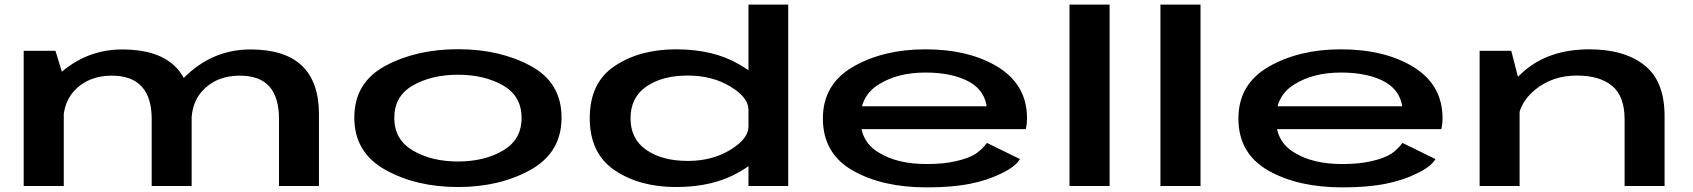

<svg xmlns="http://www.w3.org/2000/svg" viewBox="-20 -805 7328 831"><path d="M82.5 0H256V-468L220 -585H82.5ZM636.5 0H809.5V-310Q809.5 -451.5 734 -521.2Q658.5 -591 510 -591Q367.5 -591 257 -502.2Q146.5 -413.5 146.5 -299L253.5 -276.5Q253.5 -369 312.5 -423.2Q371.5 -477.5 463.5 -477.5Q550.5 -477.5 593.5 -430.2Q636.5 -383 636.5 -290.5ZM1187.5 0H1360.5V-310Q1360.5 -450.5 1286.5 -520.8Q1212.5 -591 1064.5 -591Q921.5 -591 811 -500.2Q700.5 -409.5 700.5 -299L808.5 -276.5Q808.5 -369 867.2 -423.2Q926 -477.5 1017.5 -477.5Q1105 -477.5 1146.2 -430.2Q1187.5 -383 1187.5 -290.5Z M1962 4.5Q2143 4.5 2276.8 -70.2Q2410.5 -145 2410.5 -296Q2410.5 -447.5 2276.8 -519.8Q2143 -592 1962 -592Q1781.5 -592 1647.5 -519.8Q1513.5 -447.5 1513.5 -296Q1513.5 -145 1647.5 -70.2Q1781.5 4.5 1962 4.5ZM1962 -106Q1848.5 -106 1767.5 -153.2Q1686.5 -200.5 1686.5 -294.5Q1686.5 -389.5 1767.5 -435.5Q1848.5 -481.5 1962 -481.5Q2076 -481.5 2156.8 -435.5Q2237.5 -389.5 2237.5 -294.5Q2237.5 -200.5 2156.8 -153.2Q2076 -106 1962 -106Z M3219.5 0H3391.5V-785H3219.5V-119.5ZM2906 4.5Q3068.5 4.5 3179.5 -60.5Q3290.5 -125.5 3290.5 -169L3219.5 -257.5Q3219.5 -204.5 3141 -156.5Q3062.5 -108.5 2957.5 -108.5Q2846 -108.5 2777.5 -156Q2709 -203.5 2709 -293Q2709 -383 2777.5 -430.5Q2846 -478 2957.5 -478Q3062.5 -478 3141 -430.5Q3219.5 -383 3219.5 -330L3290.5 -417.5Q3290.5 -461 3179.5 -526.2Q3068.5 -591.5 2906 -591.5Q2748 -591.5 2640.2 -519.2Q2532.5 -447 2532.5 -294Q2532.5 -141 2640.2 -68.2Q2748 4.5 2906 4.5Z M3991 6V-95Q3864 -95 3784.5 -144Q3704 -191 3704 -291Q3704 -392 3785.5 -441Q3867 -491 3985.5 -491Q4107 -491 4181 -447.5Q4240.5 -411 4250.5 -345H3687.5V-246H4419.5Q4425 -267 4425 -293.5Q4425 -436 4301 -514Q4175.5 -591.5 3985 -591.5Q3804 -591.5 3673 -516.5Q3541.5 -441 3541.5 -292Q3541.5 -140.5 3671.5 -66.5Q3799.5 6 3991 6ZM3991 -95V6Q4102 6 4178 -9.5Q4254 -24.5 4314.5 -54.5Q4375 -83.5 4394.5 -116.5L4251.5 -186.5Q4232.5 -160 4202.5 -139Q4171 -119.5 4117.5 -107.5Q4064.5 -95 3991 -95Z M4609 0H4782.5V-785H4609Z M5002.5 0H5176V-785H5002.5Z M5789.5 6V-95Q5662.5 -95 5583 -144Q5502.5 -191 5502.5 -291Q5502.5 -392 5584 -441Q5665.5 -491 5784 -491Q5905.5 -491 5979.5 -447.5Q6039 -411 6049 -345H5486V-246H6218Q6223.5 -267 6223.5 -293.5Q6223.5 -436 6099.5 -514Q5974 -591.5 5783.5 -591.5Q5602.5 -591.5 5471.5 -516.5Q5340 -441 5340 -292Q5340 -140.5 5470 -66.5Q5598 6 5789.5 6ZM5789.5 -95V6Q5900.5 6 5976.5 -9.5Q6052.5 -24.5 6113 -54.5Q6173.5 -83.5 6193 -116.5L6050 -186.5Q6031 -160 6001 -139Q5969.5 -119.5 5916 -107.5Q5863 -95 5789.5 -95Z M6384 0H6557V-445L6521 -585H6384ZM7011.5 0H7184.5V-302Q7184.5 -454 7097.2 -522.8Q7010 -591.5 6859 -591.5Q6683 -591.5 6573.5 -494.8Q6464 -398 6464 -319.5L6547.5 -258Q6547.5 -354 6623.2 -416Q6699 -478 6804 -478Q6904 -478 6957.8 -433Q7011.5 -388 7011.5 -288.5Z"/></svg>

Font: Anybody ExtraExpanded SemiBold
Style: Regular
Weight: 600
Width: 8
Version: Version 1.113;gftools[0.9.25]